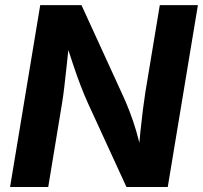

<svg xmlns="http://www.w3.org/2000/svg" viewBox="-20 -748 812 768"><path d="M20.3 0 140.9 -727.5H305.9L474.6 -359.2Q486.7 -332.5 499.3 -299.7Q511.9 -267 524.3 -225.9Q536.6 -184.8 547.4 -132.9H533.5Q536.7 -173.6 541.4 -219.1Q546 -264.6 551.3 -306.7Q556.6 -348.8 561.3 -378.3L619.2 -727.5H771.6L651 0H485.8L332.4 -333.9Q315.9 -370.6 302.5 -405.6Q289 -440.6 274.5 -483.9Q260.1 -527.2 240.2 -587.5H257.6Q251.8 -532.6 246.6 -484.3Q241.4 -436 236.9 -397.7Q232.3 -359.4 228.1 -334.4L172.9 0Z"/></svg>

Font: Inter
Style: Italic
Weight: 400
Italic angle: -9.3988°
Designer: Rasmus Andersson
Foundry: rsms
Version: Version 4.001;git-66647c0bb